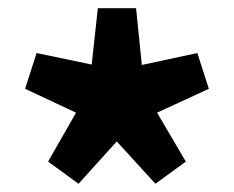

<svg xmlns="http://www.w3.org/2000/svg" viewBox="-20 -835 569 467"><path d="M171 -388 264 -491 358 -388 432 -442 362 -561 488 -619 460 -706 325 -677 311 -815H218L203 -678L69 -706L41 -619L165 -561L97 -442Z"/></svg>

Font: Noto Sans JP Black
Style: Regular
Weight: 900
Designer: Ryoko NISHIZUKA  (kana, bopomofo & ideographs); Paul D. Hunt (Latin, Greek & Cyrillic); Sandoll Communications , Soo-you
Foundry: Adobe
Version: Version 2.002;hotconv 1.0.116;makeotfexe 2.5.65601